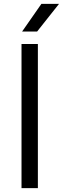

<svg xmlns="http://www.w3.org/2000/svg" viewBox="-20 -966 323 986"><path d="M90.5 0V-740H174.5V0ZM93.5 -804 192.5 -946H283L170.5 -804Z"/></svg>

Font: Encode Sans SemiExpanded SemiExpanded
Style: Regular
Weight: 400
Width: 6
Designer: Multiple Designers
Foundry: Impallari Type
Version: Version 3.000; ttfautohint (v1.8.3) -l 8 -r 50 -G 200 -x 14 